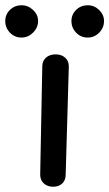

<svg xmlns="http://www.w3.org/2000/svg" viewBox="-44 -714 416 731"><path d="M109 -49 117 -461Q117 -482 131 -494.5Q145 -507 168 -507Q190 -507 204 -494.5Q218 -482 218 -461L206 -48Q206 -28 193 -15.5Q180 -3 158 -3Q137 -3 123 -15.5Q109 -28 109 -49ZM-24 -634Q-24 -659 -6 -676.5Q12 -694 38 -694Q63 -694 82 -676Q101 -658 101 -634Q101 -609 82 -590Q63 -571 38 -571Q12 -571 -6 -589.5Q-24 -608 -24 -634ZM228 -634Q228 -659 246 -676.5Q264 -694 290 -694Q315 -694 333.5 -676Q352 -658 352 -634Q352 -608 333.5 -589.5Q315 -571 290 -571Q264 -571 246 -589.5Q228 -608 228 -634Z"/></svg>

Font: Mali Medium
Style: Regular
Weight: 500
Version: Version 1.000; ttfautohint (v1.6)